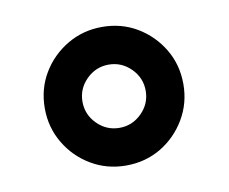

<svg xmlns="http://www.w3.org/2000/svg" viewBox="-46 -745 493 414"><g transform="rotate(-10 200.0 -537.5)"><path d="M200 -385.8Q158.3 -385.8 123.8 -406.2Q89.2 -426.7 68.8 -461.2Q48.3 -495.8 48.3 -537.5Q48.3 -580 68.8 -614.2Q89.2 -648.3 123.8 -668.8Q158.3 -689.2 200 -689.2Q242.5 -689.2 276.7 -668.8Q310.8 -648.3 331.2 -614.2Q351.7 -580 351.7 -537.5Q351.7 -495.8 331.2 -461.2Q310.8 -426.7 276.7 -406.2Q242.5 -385.8 200 -385.8ZM200 -468.3Q228.3 -468.3 248.8 -488.8Q269.2 -509.2 269.2 -537.5Q269.2 -565.8 248.8 -586.2Q228.3 -606.7 200 -606.7Q171.7 -606.7 151.2 -586.2Q130.8 -565.8 130.8 -537.5Q130.8 -509.2 151.2 -488.8Q171.7 -468.3 200 -468.3Z"/></g></svg>

Font: Funnel Sans Light
Style: Bold
Weight: 700
Version: Version 1.000